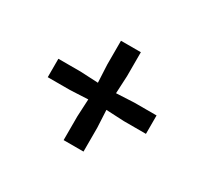

<svg xmlns="http://www.w3.org/2000/svg" viewBox="-83 -526 606 569"><g transform="rotate(30 220.0 -241.0)"><path d="M186 -71V-152L189 -212L128 -209H52V-272H128L189 -269L186 -329V-411H254V-329L251 -269L312 -272H388V-209H312L251 -212L254 -152V-71Z"/></g></svg>

Font: Yrsa Medium
Style: Regular
Weight: 500
Designer: Anna Giedrys (Yrsa+Rasa design), David Brezina (Yrsa art-direction, Rasa art-direction, design)
Foundry: Rosetta Type Foundry
Version: Version 2.004